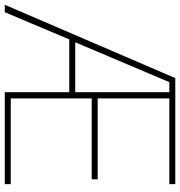

<svg xmlns="http://www.w3.org/2000/svg" viewBox="4 -759 754 804"><g transform="rotate(90 381.0 -357.0)"><path d="M750 0V-25H391V-364H730V-389H391V-689H750V-714H306L-1 0H30L144 -270H365V0ZM156 -295 323 -689H365V-295Z"/></g></svg>

Font: Noto Kufi Arabic Thin
Style: Regular
Weight: 100
Designer: Monotype Design Team, David Williams, Khaled Hosny
Foundry: Google LLC
Version: Version 2.109